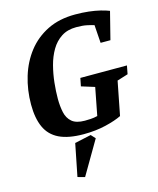

<svg xmlns="http://www.w3.org/2000/svg" viewBox="-126 -716 854 1039"><g transform="rotate(-15 301.0 -196.0)"><path d="M273 10Q188 10 136.5 -15Q85 -40 62 -91Q39 -142 39 -218Q39 -300 61.5 -374Q84 -448 128.5 -505Q173 -562 239.5 -595Q306 -628 395 -628Q436 -628 471 -624Q506 -620 534.5 -613Q563 -606 583 -598L544 -444H489L482 -545Q466 -550 442.5 -555Q419 -560 383 -560Q334 -560 299.5 -537.5Q265 -515 243 -477.5Q221 -440 209 -394Q197 -348 192 -300.5Q187 -253 187 -211Q187 -170 194.5 -135Q202 -100 226 -79.5Q250 -59 298 -59Q311 -59 330 -60Q349 -61 369 -66L399 -221L325 -244L334 -289H595L586 -242L525 -223L488 -34Q454 -17 397.5 -3.5Q341 10 273 10ZM220 236 180 225 216 44 308 24 330 48Z"/></g></svg>

Font: Manuale
Style: Italic
Weight: 400
Italic angle: -11°
Designer: Eduardo Tunni / Pablo Cosgaya
Foundry: Eduardo Tunni / Pablo Cosgaya
Version: Version 1.002